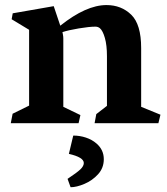

<svg xmlns="http://www.w3.org/2000/svg" viewBox="-20 -496 672 773"><path d="M26.9 -418.5 31.2 -442.4 196.3 -471.2 222.7 -392.6Q326.7 -475.6 408.7 -475.6Q468.3 -475.6 508.3 -436.8Q548.3 -397.9 548.3 -302.7V-65.9L626 -34.2L617.7 0H360.8L367.7 -36.6L410.6 -69.8V-269.5Q410.6 -314 402.3 -343Q394 -372.1 382.3 -382.3Q374.5 -388.7 364.3 -388.7Q339.4 -388.7 297.1 -381.6Q254.9 -374.5 231.4 -366.7Q231.9 -364.3 233.4 -356.4Q234.9 -348.6 234.9 -340.8V-65.9L303.7 -32.7L296.4 0H23.4L30.8 -38.1L97.2 -70.8V-376ZM368.2 81.5Q397.9 106.9 397.9 145Q397.9 180.2 374.8 205.6Q351.6 231 319.8 244.4Q288.1 257.8 264.2 257.8L252 224.1Q291 198.2 304.2 185.3Q317.4 172.4 317.4 160.2Q317.4 137.2 257.3 123.5L274.9 49.8Q301.3 49.8 325.7 57.9Q350.1 65.9 368.2 81.5Z"/></svg>

Font: Vesper Libre
Style: Bold
Weight: 700
Designer: Robert Keller & Kimya Gandhi
Foundry: Mota Italic
Version: Version 1.058